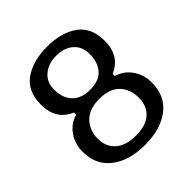

<svg xmlns="http://www.w3.org/2000/svg" viewBox="-195 -850 1001 1001"><g transform="rotate(-45 305.5 -350.0)"><path d="M50 -194Q50 -250 80.5 -294.5Q111 -339 163 -354V-370Q70 -409 70 -521Q70 -619 135.5 -665.5Q201 -712 307 -712Q412 -712 476.5 -665.5Q541 -619 541 -521Q541 -409 448 -370V-354Q500 -339 530.5 -294.5Q561 -250 561 -194Q561 -95 491 -41.5Q421 12 306 12Q191 12 120.5 -41.5Q50 -95 50 -194ZM174 -528Q174 -467 207.5 -430.5Q241 -394 307 -394Q373 -394 405 -430.5Q437 -467 437 -528Q437 -583 401 -614Q365 -645 307 -645Q249 -645 211.5 -613.5Q174 -582 174 -528ZM307 -327Q231 -327 192.5 -286.5Q154 -246 154 -186Q154 -126 193.5 -91Q233 -56 307 -56Q380 -56 418.5 -90.5Q457 -125 457 -186Q457 -247 420 -287Q383 -327 307 -327Z"/></g></svg>

Font: Voces
Style: Regular
Weight: 400
Designer: Ana Paula Megda, Pablo Ugerman
Foundry: Ana Paula Megda, Pablo Ugerman
Version: Version 1.100